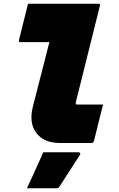

<svg xmlns="http://www.w3.org/2000/svg" viewBox="-20 -770 640 1034"><path d="M131 -750H510Q521 -750 518 -739Q486 -609 453 -478.5Q420 -348 388 -218Q387 -213 389 -209Q391 -207 396 -207H535Q523 -158 510.5 -109Q498 -60 486 -11Q483 0 472 0H304Q216 0 175.5 -54Q135 -108 157 -196Q179 -283 201.5 -369.5Q224 -456 246 -543H90Q79 -543 82 -554Q94 -603 106.5 -652Q119 -701 131 -750ZM213 50H403Q409 50 411.5 54.5Q414 59 410 65Q390 96 373 122Q356 148 339 174.5Q322 201 301 234Q299 238 295 241Q291 244 284 244H125Q142 208 155.5 178Q169 148 183 117.5Q197 87 213 50Z"/></svg>

Font: Recursive Mn Lnr St XBk
Style: Italic
Weight: 1000
Italic angle: -15°
Monospace: yes
Version: Version 1.079;hotconv 1.0.112;makeotfexe 2.5.65598; ttfautoh